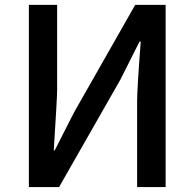

<svg xmlns="http://www.w3.org/2000/svg" viewBox="-20 -756 784 776"><path d="M96.7 0V-736.3H210.9V-392.6Q210.9 -361.3 197.3 -148.4H201.2L279.3 -301.8L526.4 -736.3H649.4V0H534.2V-346.7Q534.2 -397.5 548.8 -587.9H543.9L466.8 -434.6L218.8 0Z"/></svg>

Font: Gen Shin Gothic Medium
Style: Regular
Weight: 500
Designer: [Source Han Sans]
Ryoko NISHIZUKA  (kana & ideographs); Paul D. Hunt (Latin, Greek & Cyrillic); Wenlong ZHANG  (bopomofo
Version: Version 1.002.20150607